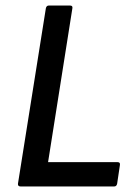

<svg xmlns="http://www.w3.org/2000/svg" viewBox="-20 -675 491 695"><path d="M55 0Q44 0 45 -10L146 -645Q148 -655 157 -655H233Q244 -655 242 -645L154 -88H406Q416 -88 414 -77L404 -10Q402 0 393 0Z"/></svg>

Font: Sofia Sans Semi Condensed SemiBold
Style: Italic
Weight: 600
Italic angle: -9°
Version: Version 4.100